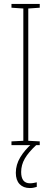

<svg xmlns="http://www.w3.org/2000/svg" viewBox="-20 -734 259 971"><path d="M181 0H38V-19L98 -22V-691L38 -695V-714H181V-695L123 -691V-22L181 -19ZM87 136Q87 193 132 193Q141 193 151.5 191Q162 189 166 188V211Q160 213 151 215Q142 217 131 217Q98 217 79 197Q60 177 60 140Q60 99 82.5 61.5Q105 24 143 -9L163 0Q124 36 105.5 68Q87 100 87 136Z"/></svg>

Font: Noto Sans Gujarati UI ExtraCondensed Thin
Style: Regular
Weight: 100
Width: 2
Designer: Jelle Bosma - Monotype Design Team, Universal Thirst
Foundry: Monotype Imaging Inc.
Version: Version 2.106; ttfautohint (v1.8.4.7-5d5b)